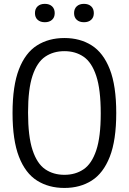

<svg xmlns="http://www.w3.org/2000/svg" viewBox="-20 -942 652 972"><path d="M306 9.5Q226.5 9.5 167.5 -27.8Q108.5 -65 76 -148.5Q43.5 -232 43.5 -370Q43.5 -508 76 -591.5Q108.5 -675 167.5 -712.2Q226.5 -749.5 306 -749.5Q385.5 -749.5 444.2 -712.2Q503 -675 535.8 -591.5Q568.5 -508 568.5 -370Q568.5 -232 535.8 -148.5Q503 -65 444.2 -27.8Q385.5 9.5 306 9.5ZM306 -57Q362 -57 403.2 -85Q444.5 -113 467.2 -180.8Q490 -248.5 490 -367.5Q490 -489 467.2 -557.8Q444.5 -626.5 403.2 -654.8Q362 -683 306 -683Q250 -683 208.8 -655Q167.5 -627 144.8 -559.2Q122 -491.5 122 -372.5Q122 -251 144.8 -182.2Q167.5 -113.5 208.8 -85.2Q250 -57 306 -57ZM405 -829.5Q382 -829.5 368.5 -841.8Q355 -854 355 -875.5Q355 -897.5 368.5 -910Q382 -922.5 405 -922.5Q428 -922.5 441.5 -910Q455 -897.5 455 -875.5Q455 -854 441.5 -841.8Q428 -829.5 405 -829.5ZM207 -829.5Q184 -829.5 170.5 -841.8Q157 -854 157 -875.5Q157 -897.5 170.5 -910Q184 -922.5 207 -922.5Q230 -922.5 243.5 -910Q257 -897.5 257 -875.5Q257 -854 243.5 -841.8Q230 -829.5 207 -829.5Z"/></svg>

Font: Encode Sans SC Condensed
Style: Regular
Weight: 400
Width: 3
Designer: Multiple Designers
Foundry: Impallari Type
Version: Version 3.002